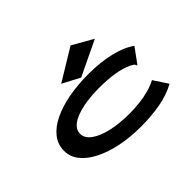

<svg xmlns="http://www.w3.org/2000/svg" viewBox="-131 -973 1263 1263"><g transform="rotate(-45 500.0 -342.0)"><path d="M568 11Q468 11 382.5 -6.5Q297 -24 232.5 -56.5Q168 -89 132 -134Q96 -179 96 -234Q96 -294 132 -339.5Q168 -385 232 -416Q296 -447 381.5 -463Q467 -479 566 -479Q677 -479 767 -457.5Q857 -436 912 -396L842 -300L836 -292L830 -297Q829 -305 823 -309.5Q817 -314 803 -322Q753 -346 688.5 -355.5Q624 -365 550 -365Q492 -365 438.5 -357.5Q385 -350 342 -334.5Q299 -319 274.5 -295.5Q250 -272 250 -239Q250 -198 293 -167Q336 -136 409.5 -119.5Q483 -103 575 -103Q621 -103 669.5 -108.5Q718 -114 760.5 -126Q803 -138 834 -155L899 -56Q831 -19 747.5 -4Q664 11 568 11ZM517 -496 395 -560 617 -695 761 -613Z"/></g></svg>

Font: Inconsolata UltraExpanded ExtraBold
Style: Regular
Weight: 800
Width: 9
Monospace: yes
Designer: Raph Levien, Cyreal, Brenton Simpson
Foundry: Raph Levien, Cyreal, Google
Version: Version 3.001; ttfautohint (v1.8.2.53-6de2)